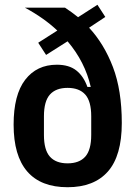

<svg xmlns="http://www.w3.org/2000/svg" viewBox="-20 -772 573 804"><path d="M421 -701 353 -656Q416 -588 453 -491Q490 -394 490 -257Q490 -120 432 -54Q374 12 263 12Q151 12 94 -54Q37 -120 37 -250Q37 -375 85.5 -438Q134 -501 218 -501Q269 -501 299.5 -477Q330 -453 346 -408H360Q336 -513 263 -599L173 -542L140 -593L220 -644Q164 -697 84 -740H252Q266 -731 279.5 -721Q293 -711 307 -700L388 -752ZM263 -88Q312 -88 337 -116Q362 -144 362 -207V-285Q362 -348 337 -376Q312 -404 263 -404Q214 -404 189 -376Q164 -348 164 -285V-207Q164 -144 189 -116Q214 -88 263 -88Z"/></svg>

Font: IBM Plex Sans Cond SmBld
Style: Regular
Weight: 600
Width: 3
Designer: Mike Abbink, Paul van der Laan, Pieter van Rosmalen
Foundry: Bold Monday
Version: Version 1.3